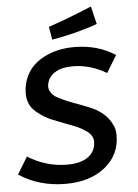

<svg xmlns="http://www.w3.org/2000/svg" viewBox="-91 -973 741 1030"><g transform="rotate(-5 279.0 -458.0)"><path d="M221 10Q353 10 434 -55.5Q515 -121 515 -226Q515 -261 502 -284Q469 -354 381 -388Q345 -403 312 -415L303 -418Q238 -443 206 -462Q172 -487 172 -519Q176 -571 223 -596Q255 -615 314 -615Q405 -615 494 -563L550 -655Q456 -717 328 -717Q221 -717 143.5 -667Q66 -617 51 -522L49 -494Q49 -439 79.5 -405.5Q110 -372 167 -344L243 -314Q325 -285 351 -265Q392 -239 392 -203Q392 -152 352.5 -122Q313 -92 238 -92Q125 -92 26 -154L-30 -62Q79 10 221 10ZM216 -767Q316 -784 407 -812Q438 -821 461 -830L438 -926Q309 -872 204 -837Z"/></g></svg>

Font: Brisa Sans Medium
Style: Italic
Weight: 600
Italic angle: -8°
Designer: Dalton Maag Ltd
Foundry: Dalton Maag Ltd
Version: Version 1.101;July 10, 2019;FontCreator 11.5.0.2425 64-bit